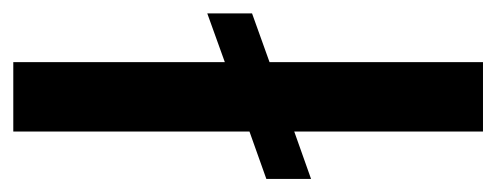

<svg xmlns="http://www.w3.org/2000/svg" viewBox="-259 -498 747 289"><g transform="rotate(90 114.5 -353.5)"><path d="M239.3 -380.9 168 -355.5V0H63.5V-318.4L-9.8 -292V-359.4L63.5 -385.7V-707H168V-422.9L239.3 -448.2Z"/></g></svg>

Font: WEMIX Pretendard Medium
Style: Regular
Weight: 500
Designer: Base glyphs from Inter by Rasmus Andersson; Hangeul glyphs from Noto Sans CJK(Source Han Sans) by Jang Soo-young and Kan
Foundry: Kil Hyung-jin
Version: Version 1.000